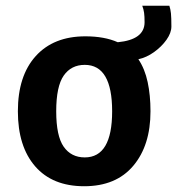

<svg xmlns="http://www.w3.org/2000/svg" viewBox="-20 -636 614 666"><path d="M272 10Q162 10 102 -59Q42 -128 42 -250Q42 -373 104 -441.5Q166 -510 276 -510Q342.5 -510 388.5 -489.5Q481.5 -498.5 481.5 -559Q481.5 -579.5 479.8 -591.8Q478 -604 473.5 -616H567.5Q571.5 -604 573 -589.5Q574.5 -575 574.5 -544Q574.5 -522 557.5 -498Q540.5 -474 514.2 -455.2Q488 -436.5 460 -430.5Q482.5 -397 492.2 -351.2Q502 -305.5 502 -250Q502 -131.5 442.2 -60.8Q382.5 10 272 10ZM274 -90Q369 -90 369 -250Q369 -411 274 -411Q227 -411 201 -373.8Q175 -336.5 175 -250Q175 -164 201 -127Q227 -90 274 -90Z"/></svg>

Font: Alatsi
Style: Regular
Weight: 400
Designer: Spyros Zevelakis, Eben Sorkin
Foundry: www.sorkintype.com
Version: Version 1.008; ttfautohint (v1.8.4.7-5d5b)